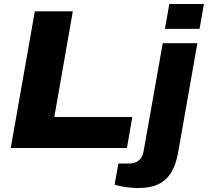

<svg xmlns="http://www.w3.org/2000/svg" viewBox="-20 -744 1045 965"><path d="M34 0 155 -687H346L253 -156H645L618 0ZM809 -599 831 -724H1005L983 -599ZM674 201Q657 201 634.5 199Q612 197 591.5 193Q571 189 556 184L575 78H628Q660 78 678.5 61.5Q697 45 702 15L798 -527H972L875 24Q865 80 842.5 119.5Q820 159 779.5 180Q739 201 674 201Z"/></svg>

Font: Archivo SemiExpanded ExtraBold
Style: Italic
Weight: 800
Width: 6
Italic angle: -10°
Designer: Hector Gatti
Foundry: Omnibus-Type
Version: Version 2.001